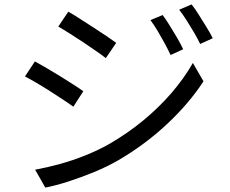

<svg xmlns="http://www.w3.org/2000/svg" viewBox="-20 -814 1040 869"><path d="M716 -746Q729 -729 746.5 -701Q764 -673 781 -644Q798 -615 809 -591L752 -565Q740 -591 725 -618.5Q710 -646 694 -673Q678 -700 661 -723ZM847 -794Q861 -777 878 -750Q895 -723 913 -694Q931 -665 943 -641L886 -615Q873 -642 857 -669Q841 -696 824.5 -722Q808 -748 791 -770ZM289 -761Q311 -749 341 -729.5Q371 -710 403 -689.5Q435 -669 462.5 -650.5Q490 -632 506 -620L459 -551Q441 -565 413.5 -584Q386 -603 355.5 -623.5Q325 -644 295.5 -662.5Q266 -681 244 -694ZM139 -46Q194 -56 252 -72Q310 -88 367 -111Q424 -134 474 -162Q557 -210 628 -268.5Q699 -327 756 -393Q813 -459 853 -529L901 -446Q836 -346 736 -252.5Q636 -159 516 -89Q466 -60 406.5 -35.5Q347 -11 289.5 7.5Q232 26 185 35ZM138 -536Q160 -524 191 -506Q222 -488 254 -468Q286 -448 313.5 -430.5Q341 -413 357 -401L312 -331Q293 -345 265.5 -363Q238 -381 207 -401Q176 -421 146 -438.5Q116 -456 93 -468Z"/></svg>

Font: Noto Sans SC Thin
Style: Regular
Weight: 400
Version: Version 2.004-H2;hotconv 1.0.118;makeotfexe 2.5.65603